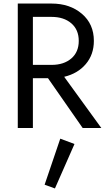

<svg xmlns="http://www.w3.org/2000/svg" viewBox="-20 -720 600 1080"><path d="M319 60 399 90 289 340 231 319ZM165 -280V0H80V-700H270Q373 -700 440.5 -642.5Q508 -585 508 -490Q508 -413 462.5 -359.5Q417 -306 341 -288L550 0H445L250 -280ZM165 -355H270Q339 -355 381 -391Q423 -427 423 -490Q423 -553 381 -589Q339 -625 270 -625H165Z"/></svg>

Font: renner_400book
Style: Book
Weight: 400
Version: Version 003.000 ; ttfautohint (v0.97) -l 8 -r 50 -G 200 -x 1